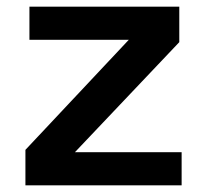

<svg xmlns="http://www.w3.org/2000/svg" viewBox="-20 -554 619 574"><path d="M56 0V-106L365 -435H68V-534H516V-428L204 -99H523V0Z"/></svg>

Font: Txt Sans SemiBold
Style: Regular
Weight: 600
Designer: Open Source
Foundry: XRLN
Version: Version 1.0